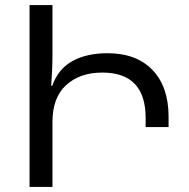

<svg xmlns="http://www.w3.org/2000/svg" viewBox="-20 -734 742 754"><path d="M382 -449Q294 -449 240 -400Q186 -351 186 -255V0H96V-714H186V-515Q186 -485 184.5 -456.5Q183 -428 181 -397H185Q209 -464 265 -494.5Q321 -525 402 -525Q516 -525 579 -459Q642 -393 642 -276V-235H552V-270Q552 -449 382 -449Z"/></svg>

Font: Noto Sans Armenian
Style: Regular
Weight: 400
Designer: Monotype Design Team
Foundry: Monotype Imaging Inc.
Version: Version 2.040;GOOG;noto-fonts:20170220:a8a215d2e889